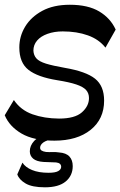

<svg xmlns="http://www.w3.org/2000/svg" viewBox="-20 -581 506 807"><path d="M208.7 10.2Q121.6 10.2 70.5 -19.7Q19.4 -49.7 -0.1 -96.6L38.3 -160.6Q67.3 -117.9 116.8 -100.5Q166.2 -83.1 228.2 -82.6Q294.6 -82.6 324.3 -108.9Q354 -135.3 354 -168.8Q354 -189.1 341.8 -202.7Q329.7 -216.2 300.8 -225.9Q271.9 -235.7 219.9 -244Q138.3 -257.2 99.8 -287.3Q61.2 -317.4 61.2 -381.7Q61.2 -428.4 85.7 -469Q110.2 -509.6 157.4 -535.3Q204.7 -561 273.4 -561Q350 -561 397.2 -532.8Q444.4 -504.7 466.2 -456.6L423.3 -380.8Q395.6 -415.9 349.2 -432.4Q302.9 -449 243.8 -449Q208.2 -449 179.8 -438.8Q151.4 -428.7 135.9 -410.5Q120.4 -392.3 120.4 -368.1Q121.4 -348.7 132.9 -335.6Q144.3 -322.6 173.1 -313.6Q201.9 -304.7 252.6 -295.8Q341.6 -280.6 379.6 -250.2Q417.6 -219.8 417.6 -158.3Q417.6 -80.6 360.9 -35.2Q304.2 10.2 208.7 10.2ZM168.9 206.3Q114.9 206.3 87.5 190.1Q60.1 173.9 52.7 151.9L74.3 102.6Q86.6 122 114.6 133.6Q142.7 145.2 184.1 145.2Q212.4 145.2 224.8 138.1Q237.1 131 237.1 120.2Q237.1 104.1 215.6 101.7Q203 100.8 189.2 100.7Q175.3 100.7 162.8 99.7Q133.3 97.7 119.3 85.7Q105.3 73.7 105.3 54.9Q105.3 31.3 123.5 11.5Q141.7 -8.3 187.1 -17.3L215.7 0Q175.3 7.8 161.9 17.9Q148.6 28 148.6 39.9Q148.6 47.3 154.4 51.5Q160.3 55.7 173.2 57.7Q186.3 58.7 201.4 58.2Q216.4 57.7 228 59.7Q257.9 61.7 271.8 76.8Q285.7 91.9 285.7 117.1Q285.7 157.2 256.1 181.8Q226.6 206.3 168.9 206.3Z"/></svg>

Font: Savate ExtraLight
Style: Italic
Weight: 200
Italic angle: -11°
Designer: Max Esnée
Foundry: Plomb Type
Version: Version 2.000